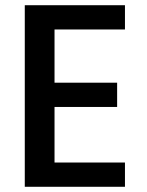

<svg xmlns="http://www.w3.org/2000/svg" viewBox="-20 -716 564 736"><path d="M75 0H459V-93H189V-306H429V-399H189V-603H459V-696H75Z"/></svg>

Font: Poppins Medium
Style: Regular
Weight: 500
Designer: Ninad Kale (Devanagari), Jonny Pinhorn (Latin)
Foundry: Indian Type Foundry
Version: 4.004